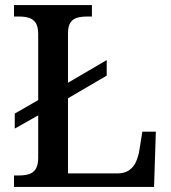

<svg xmlns="http://www.w3.org/2000/svg" viewBox="-20 -734 672 754"><path d="M35 0V-45H56Q77 -45 93.5 -50Q110 -55 120 -70Q130 -85 130 -115V-281L38 -229V-288L130 -341V-599Q130 -630 120 -644.5Q110 -659 93.5 -664Q77 -669 56 -669H35V-714H341V-669H320Q300 -669 283.5 -664.5Q267 -660 257 -646Q247 -632 247 -603V-409L399 -498V-437L247 -348V-53H441Q469 -53 487 -65.5Q505 -78 514 -98.5Q523 -119 527 -142L539 -217H592L585 0Z"/></svg>

Font: Noto Serif Thai Medium
Style: Regular
Weight: 500
Version: Version 2.001